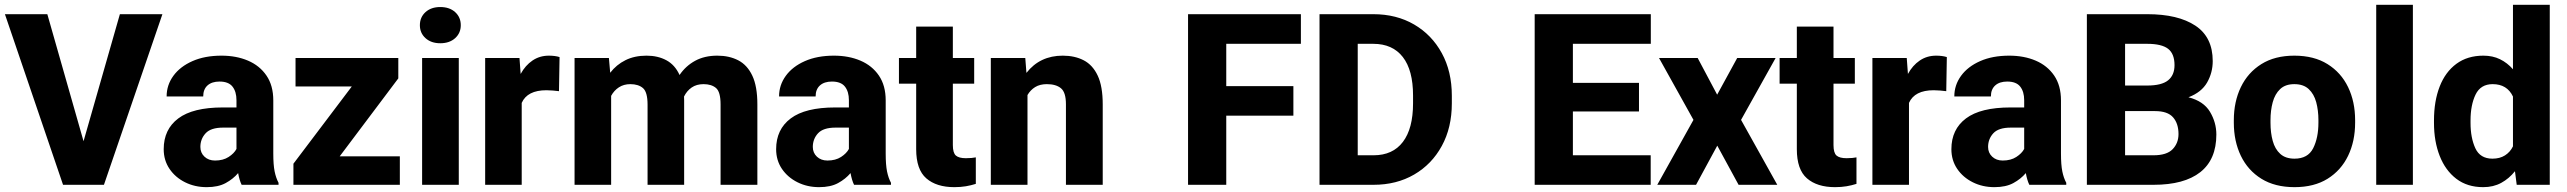

<svg xmlns="http://www.w3.org/2000/svg" viewBox="-20 -770 10695 800"><path d="M177.2 -710.9 328.1 -181.6 479.5 -710.9H656.7L413.1 0H242.7L0.5 -710.9Z M986.8 0Q977.5 -19 972.2 -48.8Q951.7 -24.4 920.4 -7.3Q889.2 9.8 841.3 9.8Q792 9.8 751.2 -10.5Q710.4 -30.8 686.3 -66.4Q662.1 -102.1 662.1 -148.4Q662.1 -231 722.9 -276.6Q783.7 -322.3 908.2 -322.3H965.3V-352.5Q965.3 -388.2 948.7 -409.2Q932.1 -430.2 894.5 -430.2Q862.8 -430.2 844.7 -414.1Q826.7 -397.9 826.7 -368.2H674.3Q674.3 -415.5 702.4 -454.1Q730.5 -492.7 782 -515.4Q833.5 -538.1 902.8 -538.1Q964.8 -538.1 1013.4 -517.3Q1062 -496.6 1090.3 -455.1Q1118.7 -413.6 1118.7 -351.6V-130.4Q1118.7 -83 1124.3 -55.7Q1129.9 -28.3 1140.6 -8.3V0ZM876 -101.1Q909.7 -101.1 932.6 -116Q955.6 -130.9 965.3 -149.4V-238.3H909.7Q858.4 -238.3 836.7 -214.6Q814.9 -190.9 814.9 -157.7Q814.9 -133.3 832 -117.2Q849.1 -101.1 876 -101.1Z M1646 -118.7V0H1202.6V-87.9L1445.8 -409.7H1211.4V-528.3H1639.6V-443.4L1395.5 -118.7Z M1729.5 -665Q1729.5 -698.2 1752.9 -719.5Q1776.4 -740.7 1814.5 -740.7Q1853 -740.7 1876.5 -719.5Q1899.9 -698.2 1899.9 -665Q1899.9 -632.3 1876.5 -611.1Q1853 -589.8 1814.5 -589.8Q1776.4 -589.8 1752.9 -611.1Q1729.5 -632.3 1729.5 -665ZM1891.6 -528.3V0H1738.8V-528.3Z M2311.5 -532.2 2309.1 -390.1Q2298.8 -391.6 2283.4 -392.8Q2268.1 -394 2256.8 -394Q2177.2 -394 2153.8 -341.3V0H2001.5V-528.3H2144.5L2149.4 -461.9Q2168.9 -497.6 2198.7 -517.8Q2228.5 -538.1 2267.1 -538.1Q2292.5 -538.1 2311.5 -532.2Z M2606.4 -419.4Q2579.1 -419.4 2558.8 -406.2Q2538.6 -393.1 2526.4 -370.6V0H2374V-528.3H2517.1L2522.5 -466.8Q2548.3 -500.5 2586.2 -519.3Q2624 -538.1 2673.8 -538.1Q2721.2 -538.1 2756.8 -518.8Q2792.5 -499.5 2811.5 -457.5Q2836.9 -495.1 2876.2 -516.6Q2915.5 -538.1 2968.8 -538.1Q3018.6 -538.1 3056.2 -518.6Q3093.8 -499 3114.7 -454.6Q3135.7 -410.2 3135.7 -335V0H2982.4V-335Q2982.4 -387.2 2963.4 -403.3Q2944.3 -419.4 2911.6 -419.4Q2882.3 -419.4 2862.1 -405.5Q2841.8 -391.6 2830.1 -367.7Q2830.6 -360.4 2830.6 -352.5V0H2678.2V-334Q2678.2 -386.2 2659.2 -402.8Q2640.1 -419.4 2606.4 -419.4Z M3538.6 0Q3529.3 -19 3523.9 -48.8Q3503.4 -24.4 3472.2 -7.3Q3440.9 9.8 3393.1 9.8Q3343.8 9.8 3303 -10.5Q3262.2 -30.8 3238 -66.4Q3213.9 -102.1 3213.9 -148.4Q3213.9 -231 3274.7 -276.6Q3335.4 -322.3 3460 -322.3H3517.1V-352.5Q3517.1 -388.2 3500.5 -409.2Q3483.9 -430.2 3446.3 -430.2Q3414.6 -430.2 3396.5 -414.1Q3378.4 -397.9 3378.4 -368.2H3226.1Q3226.1 -415.5 3254.2 -454.1Q3282.2 -492.7 3333.7 -515.4Q3385.3 -538.1 3454.6 -538.1Q3516.6 -538.1 3565.2 -517.3Q3613.8 -496.6 3642.1 -455.1Q3670.4 -413.6 3670.4 -351.6V-130.4Q3670.4 -83 3676 -55.7Q3681.6 -28.3 3692.4 -8.3V0ZM3427.7 -101.1Q3461.4 -101.1 3484.4 -116Q3507.3 -130.9 3517.1 -149.4V-238.3H3461.4Q3410.2 -238.3 3388.4 -214.6Q3366.7 -190.9 3366.7 -157.7Q3366.7 -133.3 3383.8 -117.2Q3400.9 -101.1 3427.7 -101.1Z M4039.1 -528.3V-421.4H3950.2V-165.5Q3950.2 -132.8 3962.9 -121.8Q3975.6 -110.8 4004.4 -110.8Q4018.1 -110.8 4028.1 -111.8Q4038.1 -112.8 4045.9 -114.3V-3.9Q4026.4 2.4 4004.4 6.1Q3982.4 9.8 3956.5 9.8Q3881.8 9.8 3839.6 -26.9Q3797.4 -63.5 3797.4 -148.4V-421.4H3725.6V-528.3H3797.4V-659.2H3950.2V-528.3Z M4341.8 -419.4Q4313 -419.4 4293.2 -407.2Q4273.4 -395 4261.2 -374V0H4108.4V-528.3H4252L4256.8 -466.3Q4313 -538.1 4408.2 -538.1Q4458 -538.1 4495.4 -518.8Q4532.7 -499.5 4553.7 -455.1Q4574.7 -410.6 4574.7 -335V0H4421.4V-335.4Q4421.4 -385.3 4400.6 -402.3Q4379.9 -419.4 4341.8 -419.4Z M5369.1 -411.1V-288.1H5089.4V0H4930.2V-710.9H5400.4V-587.4H5089.4V-411.1Z M5703.1 0H5478V-710.9H5702.1Q5798.3 -710.9 5872.1 -668Q5945.8 -625 5987.5 -548.6Q6029.3 -472.2 6029.3 -371.1V-339.4Q6029.3 -238.3 5987.5 -161.9Q5945.8 -85.4 5872.3 -42.7Q5798.8 0 5703.1 0ZM5702.1 -587.4H5637.2V-123H5703.1Q5783.2 -123 5825.4 -178.7Q5867.7 -234.4 5867.7 -339.4V-372.1Q5867.7 -477.5 5825 -532.5Q5782.2 -587.4 5702.1 -587.4Z M6857.9 -123V0H6374.5V-710.9H6858.4V-587.4H6533.7V-424.8H6809.1V-305.7H6533.7V-123Z M7053.7 -528.3 7134.8 -375.5 7218.3 -528.3H7378.4L7234.4 -270.5L7385.3 0H7224.1L7135.3 -163.1L7046.9 0H6885.3L7036.1 -270.5L6892.6 -528.3Z M7708.5 -528.3V-421.4H7619.6V-165.5Q7619.6 -132.8 7632.3 -121.8Q7645 -110.8 7673.8 -110.8Q7687.5 -110.8 7697.5 -111.8Q7707.5 -112.8 7715.3 -114.3V-3.9Q7695.8 2.4 7673.8 6.1Q7651.9 9.8 7626 9.8Q7551.3 9.8 7509 -26.9Q7466.8 -63.5 7466.8 -148.4V-421.4H7395V-528.3H7466.8V-659.2H7619.6V-528.3Z M8091.8 -532.2 8089.4 -390.1Q8079.1 -391.6 8063.7 -392.8Q8048.3 -394 8037.1 -394Q7957.5 -394 7934.1 -341.3V0H7781.7V-528.3H7924.8L7929.7 -461.9Q7949.2 -497.6 7979 -517.8Q8008.8 -538.1 8047.4 -538.1Q8072.8 -538.1 8091.8 -532.2Z M8435.5 0Q8426.3 -19 8420.9 -48.8Q8400.4 -24.4 8369.1 -7.3Q8337.9 9.8 8290 9.8Q8240.7 9.8 8200 -10.5Q8159.2 -30.8 8135 -66.4Q8110.8 -102.1 8110.8 -148.4Q8110.8 -231 8171.6 -276.6Q8232.4 -322.3 8356.9 -322.3H8414.1V-352.5Q8414.1 -388.2 8397.5 -409.2Q8380.9 -430.2 8343.3 -430.2Q8311.5 -430.2 8293.5 -414.1Q8275.4 -397.9 8275.4 -368.2H8123Q8123 -415.5 8151.1 -454.1Q8179.2 -492.7 8230.7 -515.4Q8282.2 -538.1 8351.6 -538.1Q8413.6 -538.1 8462.2 -517.3Q8510.7 -496.6 8539.1 -455.1Q8567.4 -413.6 8567.4 -351.6V-130.4Q8567.4 -83 8573 -55.7Q8578.6 -28.3 8589.4 -8.3V0ZM8324.7 -101.1Q8358.4 -101.1 8381.3 -116Q8404.3 -130.9 8414.1 -149.4V-238.3H8358.4Q8307.1 -238.3 8285.4 -214.6Q8263.7 -190.9 8263.7 -157.7Q8263.7 -133.3 8280.8 -117.2Q8297.9 -101.1 8324.7 -101.1Z M8953.1 0H8675.3V-710.9H8927.2Q9055.2 -710.9 9127.4 -663.1Q9199.7 -615.2 9199.7 -515.6Q9199.7 -467.3 9176.3 -426.3Q9152.8 -385.3 9098.6 -364.7Q9161.6 -348.6 9188.2 -304.2Q9214.8 -259.8 9214.8 -209.5Q9214.8 -105.5 9147.9 -52.7Q9081.1 0 8953.1 0ZM8927.2 -587.4H8834.5V-413.6H8926.8Q8986.8 -413.6 9013.7 -435.3Q9040.5 -457 9040.5 -498.5Q9040.5 -545.9 9013.7 -566.7Q8986.8 -587.4 8927.2 -587.4ZM9057.1 -211.4Q9057.1 -255.4 9034.4 -281.2Q9011.7 -307.1 8959.5 -307.1H8834.5V-123H8953.1Q9008.3 -123 9032.7 -148.4Q9057.1 -173.8 9057.1 -211.4Z M9287.6 -258.8V-269Q9287.6 -346.2 9316.9 -407Q9346.2 -467.8 9402.3 -502.9Q9458.5 -538.1 9539.6 -538.1Q9621.6 -538.1 9678 -502.9Q9734.4 -467.8 9763.7 -407Q9793 -346.2 9793 -269V-258.8Q9793 -181.6 9763.7 -120.8Q9734.4 -60.1 9678.2 -25.1Q9622.1 9.8 9540.5 9.8Q9459 9.8 9402.6 -25.1Q9346.2 -60.1 9316.9 -120.8Q9287.6 -181.6 9287.6 -258.8ZM9440.4 -269V-258.8Q9440.4 -216.8 9449.7 -182.9Q9459 -148.9 9481 -128.9Q9502.9 -108.9 9540.5 -108.9Q9596.2 -108.9 9618.2 -152.3Q9640.1 -195.8 9640.1 -258.8V-269Q9640.1 -310.1 9630.9 -344.2Q9621.6 -378.4 9599.6 -398.9Q9577.6 -419.4 9539.6 -419.4Q9502.4 -419.4 9480.7 -398.9Q9459 -378.4 9449.7 -344.2Q9440.4 -310.1 9440.4 -269Z M10033.7 -750V0H9880.9V-750Z M10121.6 -257.8V-268.1Q10121.6 -348.6 10145.3 -409.4Q10168.9 -470.2 10215.1 -504.2Q10261.2 -538.1 10327.6 -538.1Q10366.2 -538.1 10396.7 -523.2Q10427.2 -508.3 10450.7 -481.4V-750H10604V0H10466.3L10459 -56.6Q10434.6 -25.9 10401.9 -8.1Q10369.1 9.8 10326.7 9.8Q10260.3 9.8 10214.6 -25.1Q10168.9 -60.1 10145.3 -120.6Q10121.6 -181.2 10121.6 -257.8ZM10273.9 -268.1V-257.8Q10273.9 -195.8 10293.9 -152.3Q10314 -108.9 10365.2 -108.9Q10396 -108.9 10417.5 -122.6Q10439 -136.2 10450.7 -160.2V-367.7Q10426.3 -419.4 10366.2 -419.4Q10315.9 -419.4 10294.9 -376Q10273.9 -332.5 10273.9 -268.1Z"/></svg>

Font: Vazirmatn FD ExtraBold
Style: Regular
Weight: 800
Designer: Saber Rastikerdar
Foundry: Saber Rastikerdar
Version: Version 33.003